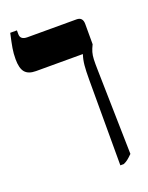

<svg xmlns="http://www.w3.org/2000/svg" viewBox="-163 -728 809 1050"><g transform="rotate(-20 241.5 -203.5)"><path d="M350 240V-258Q350 -310 353 -341.5Q356 -373 365 -400V-402H93Q49 -402 29.5 -425Q10 -448 10 -501Q10 -534 15 -564Q20 -594 32 -647H71V-625Q71 -592 112 -592H398Q434 -592 434 -552V-434Q423 -412 418 -394.5Q413 -377 412 -354Q411 -331 412 -293L423 200Q407 216 395.5 225Q384 234 370 240Z"/></g></svg>

Font: Noto Serif Hebrew SemiCondensed Black
Style: Regular
Weight: 900
Width: 4
Designer: Monotype Design Team
Foundry: Monotype Imaging Inc.
Version: Version 2.004; ttfautohint (v1.8.4.7-5d5b)